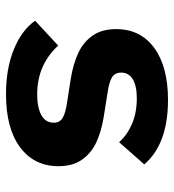

<svg xmlns="http://www.w3.org/2000/svg" viewBox="10 -578 580 640"><g transform="rotate(90 300.0 -258.0)"><path d="M49 -85 132 -162Q163 -128 203.5 -110Q244 -92 295 -92Q339 -92 364 -106Q389 -120 389 -147Q389 -167 373.5 -176.5Q358 -186 325 -191L242 -204Q193 -212 156.5 -229Q120 -246 98.5 -277Q77 -308 77 -355Q77 -436 139.5 -482Q202 -528 313 -528Q460 -528 528 -449L454 -365Q430 -392 393 -408Q356 -424 308 -424Q266 -424 244 -410.5Q222 -397 222 -372Q222 -351 237.5 -341.5Q253 -332 286 -327L368 -314Q418 -306 454.5 -289Q491 -272 512.5 -241Q534 -210 534 -163Q534 -82 471 -35Q408 12 294 12Q209 12 145 -14Q81 -40 49 -85Z"/></g></svg>

Font: iA Writer Duo V
Style: Regular
Weight: 400
Designer: Mike Abbink, Paul van der Laan, Pieter van Rosmalen, Oliver Reichenstein
Foundry: Information Architects Inc.
Version: Version 2.000